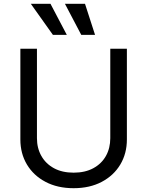

<svg xmlns="http://www.w3.org/2000/svg" viewBox="-20 -986 781 1019"><path d="M565.3 -727.3H653.4V-245.7Q653.4 -171.2 618.4 -112.7Q583.5 -54.3 519.9 -20.8Q456.3 12.8 370.7 12.8Q285.2 12.8 221.6 -20.8Q158 -54.3 123 -112.7Q88.1 -171.2 88.1 -245.7V-727.3H176.1V-252.8Q176.1 -199.6 199.6 -158.2Q223 -116.8 266.5 -93.2Q310 -69.6 370.7 -69.6Q431.5 -69.6 475.1 -93.2Q518.8 -116.8 542.1 -158.2Q565.3 -199.6 565.3 -252.8ZM260.7 -801.1 143.5 -965.9H247.9L334.5 -801.1ZM411.2 -801.1 324.6 -965.9H431.1L484.4 -801.1Z"/></svg>

Font: InterMG
Style: Regular
Weight: 400
Designer: Rasmus Andersson
Foundry: rsms
Version: Version 3.019;December 26, 2023;FontCreator 15.0.0.2955 64-b